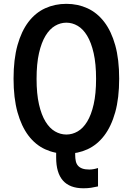

<svg xmlns="http://www.w3.org/2000/svg" viewBox="-20 -798 698 1010"><path d="M275.4 -45.4H375.5V16.1Q375.5 35.2 378.7 49.6Q381.8 64 390.4 73.7Q398.9 83.5 413.3 88.6Q427.7 93.8 449.7 93.8Q470.7 93.8 495.6 85.9V182.6Q476.6 187 459 189.7Q441.4 192.4 418.9 192.4Q275.4 192.4 275.4 30.8ZM329.1 10.7Q268.6 10.7 217.5 -12.7Q166.5 -36.1 129.6 -84.7Q92.8 -133.3 72 -207.8Q51.3 -282.2 51.3 -384.3Q51.3 -485.8 72 -560.1Q92.8 -634.3 129.6 -682.6Q166.5 -731 217.5 -754.4Q268.6 -777.8 329.1 -777.8Q389.2 -777.8 440.2 -754.4Q491.2 -731 528.3 -682.6Q565.4 -634.3 586.2 -560.1Q606.9 -485.8 606.9 -384.3Q606.9 -282.2 586.2 -207.8Q565.4 -133.3 528.3 -84.7Q491.2 -36.1 440.2 -12.7Q389.2 10.7 329.1 10.7ZM329.1 -90.3Q360.4 -90.3 388.7 -106.7Q417 -123 438.5 -158.2Q460 -193.4 472.7 -249Q485.4 -304.7 485.4 -383.3Q485.4 -462.4 472.7 -518.3Q460 -574.2 438.5 -609.9Q417 -645.5 388.7 -662.1Q360.4 -678.7 329.1 -678.7Q297.9 -678.7 269.5 -662.1Q241.2 -645.5 219.5 -609.9Q197.8 -574.2 185.1 -518.3Q172.4 -462.4 172.4 -383.3Q172.4 -304.7 185.1 -249Q197.8 -193.4 219.5 -158.2Q241.2 -123 269.5 -106.7Q297.9 -90.3 329.1 -90.3Z"/></svg>

Font: Tauri
Style: Regular
Weight: 400
Designer: Yvonne Schüttler
Foundry: Yvonne Schüttler
Version: Version 1.003; ttfautohint (v0.93.8-669f) -l 13 -r 13 -G 200